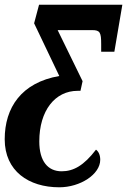

<svg xmlns="http://www.w3.org/2000/svg" viewBox="-21 -556 540 816"><path d="M231 240C320 240 405 185 405 123C405 103 398 88 387 80C335 148 291 172 241 172C183 172 146 130 146 45C146 -86 213 -170 309 -170H321L330 -211L224 -428H371C404 -428 409 -418 409 -369V-336H465L499 -536H145L124 -457L231 -233C70 -205 -1 -99 -1 36C-1 171 101 240 231 240Z"/></svg>

Font: Noto Serif Condensed Extra
Style: Italic
Weight: 800
Width: 3
Italic angle: -12°
Designer: Monotype Design Team
Foundry: Monotype Imaging Inc.
Version: Version 1.901